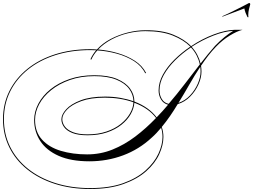

<svg xmlns="http://www.w3.org/2000/svg" viewBox="-31 -1000 1683 1276"><path d="M568 256Q440 256 334 222Q228 188 150.5 126Q73 64 31 -21Q-11 -106 -11 -208Q-11 -310 31.5 -395Q74 -480 151.5 -542.5Q229 -605 335 -639Q441 -673 568 -673Q591 -673 613 -671Q651 -713 704.5 -741Q758 -769 818 -784Q878 -799 935 -799Q1046 -800 1120.5 -769.5Q1195 -739 1239 -693Q1312 -742 1390.5 -771.5Q1469 -801 1530 -802H1581Q1544 -793 1495 -763Q1446 -733 1404 -689Q1377 -661 1352.5 -629.5Q1328 -598 1305 -563Q1308 -543 1308 -524Q1308 -484 1288 -439Q1268 -394 1232.5 -358Q1197 -322 1150 -308Q1126 -268 1099.5 -229.5Q1073 -191 1044 -156Q1055 -124 1055 -90Q1055 -36 1027.5 24.5Q1000 85 941 137.5Q882 190 789.5 223Q697 256 568 256ZM1398 -695Q1431 -729 1461 -753.5Q1491 -778 1519 -795Q1460 -792 1386 -763Q1312 -734 1243 -689Q1266 -663 1280.5 -635Q1295 -607 1302 -578Q1326 -609 1350 -638.5Q1374 -668 1398 -695ZM-5 -208Q-5 -107 37 -23Q79 61 155.5 122Q232 183 337 216.5Q442 250 568 250Q696 250 787 217.5Q878 185 936 133Q994 81 1021.5 22Q1049 -37 1049 -90Q1049 -121 1040 -151Q1025 -133 1009.5 -116.5Q994 -100 977 -85Q893 -7 787 32.5Q681 72 563 72Q441 72 359.5 36Q278 0 237 -62.5Q196 -125 196 -203Q196 -258 224 -311Q252 -364 304.5 -406.5Q357 -449 431 -474.5Q505 -500 596 -500Q689 -500 747.5 -475Q806 -450 834 -410.5Q862 -371 862 -326V-325Q959 -288 1010 -220Q1030 -240 1049 -261.5Q1068 -283 1086 -304Q1055 -312 1039 -339Q1023 -366 1023 -399Q1023 -452 1051.5 -504Q1080 -556 1128 -603.5Q1176 -651 1234 -690Q1191 -734 1118 -763.5Q1045 -793 935 -793Q878 -793 819.5 -779Q761 -765 709.5 -737.5Q658 -710 621 -671Q686 -666 750 -647.5Q814 -629 864.5 -596.5Q915 -564 940 -515L934 -513Q910 -562 859.5 -594Q809 -626 745 -643.5Q681 -661 616 -665Q590 -637 576 -604L570 -606Q584 -638 608 -666Q588 -667 568 -667Q442 -667 337 -633.5Q232 -600 155.5 -538.5Q79 -477 37 -393Q-5 -309 -5 -208ZM1029 -399Q1029 -368 1044.5 -342Q1060 -316 1090 -310Q1145 -374 1196.5 -441.5Q1248 -509 1297 -572Q1291 -601 1276.5 -630Q1262 -659 1238 -685Q1181 -647 1133.5 -600Q1086 -553 1057.5 -502Q1029 -451 1029 -399ZM1302 -524Q1302 -540 1300 -556Q1262 -499 1227 -437.5Q1192 -376 1155 -316Q1199 -331 1232 -366Q1265 -401 1283.5 -444Q1302 -487 1302 -524ZM202 -203Q202 -123 248.5 -72Q295 -21 373.5 2.5Q452 26 548 26Q637 26 716.5 -6Q796 -38 868 -92.5Q940 -147 1006 -216Q957 -281 862 -317Q859 -279 837.5 -241Q816 -203 776 -171Q736 -139 679.5 -120Q623 -101 551 -101Q487 -101 449 -116.5Q411 -132 394 -156.5Q377 -181 377 -207Q377 -239 409 -274Q441 -309 505.5 -333.5Q570 -358 667 -358Q719 -358 766.5 -350Q814 -342 856 -327Q855 -371 827.5 -409Q800 -447 742.5 -470.5Q685 -494 596 -494Q506 -494 433.5 -468.5Q361 -443 309 -401Q257 -359 229.5 -307.5Q202 -256 202 -203ZM383 -208Q383 -183 399.5 -160Q416 -137 453 -122Q490 -107 551 -107Q621 -107 677 -126Q733 -145 772 -176.5Q811 -208 832.5 -245.5Q854 -283 856 -320Q770 -351 666 -351Q571 -351 508 -327.5Q445 -304 414 -271Q383 -238 383 -208ZM1447 -889 1446 -892Q1458 -897 1484.5 -909.5Q1511 -922 1540.5 -937Q1570 -952 1593.5 -964Q1617 -976 1624 -980Q1632 -980 1632 -971Q1628 -958 1623.5 -938.5Q1619 -919 1619 -902Q1619 -898 1619 -894.5Q1619 -891 1620 -887Q1620 -885 1617 -885Q1615 -885 1613 -888Q1606 -902 1601 -915Q1596 -928 1593 -944Z"/></svg>

Font: Ballet 72pt
Style: Regular
Weight: 400
Designer: Maximiliano R. Sproviero
Foundry: Omnibus-Type
Version: Version 1.100; ttfautohint (v1.8.3)